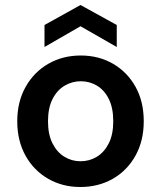

<svg xmlns="http://www.w3.org/2000/svg" viewBox="-20 -736 645 768"><path d="M301 12Q230 12 172.5 -21Q115 -54 82 -113.5Q49 -173 49 -251Q49 -329 82.5 -388.5Q116 -448 173.5 -481Q231 -514 303 -514Q375 -514 432 -481Q489 -448 522 -389Q555 -330 555 -251Q555 -173 522 -113.5Q489 -54 431.5 -21Q374 12 301 12ZM302 -91Q338 -91 367.5 -109Q397 -127 415 -162.5Q433 -198 433 -251Q433 -304 415.5 -339.5Q398 -375 368.5 -393Q339 -411 303 -411Q268 -411 238 -393Q208 -375 190 -339.5Q172 -304 172 -251Q172 -198 190 -162.5Q208 -127 237.5 -109Q267 -91 302 -91ZM158 -548V-636L302 -716L447 -636V-548L302 -631Z"/></svg>

Font: DM Sans 16pt SemiBold
Style: Regular
Weight: 600
Version: Version 4.004;gftools[0.9.30]